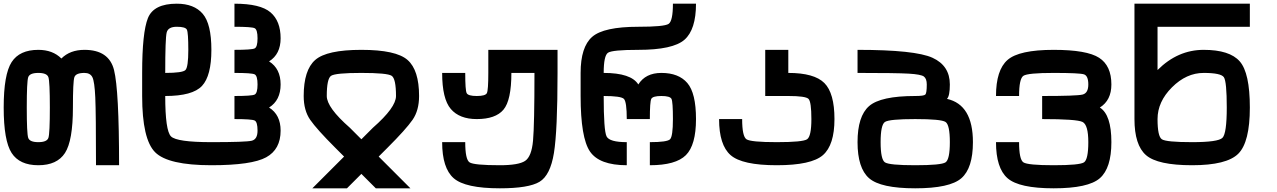

<svg xmlns="http://www.w3.org/2000/svg" viewBox="-20 -895 6915 1040"><path d="M0 -312.5Q0 -492.2 43 -558.6Q85.9 -625 187.5 -625Q265.6 -625 312.5 -578.1Q359.4 -625 437.5 -625Q570.3 -625 597.7 -515.6Q625 -406.2 625 0H500Q500 -281.2 496.1 -367.2Q492.2 -453.1 480.5 -476.6Q468.8 -500 437.5 -500Q390.6 -500 382.8 -476.6Q375 -453.1 375 -312.5Q375 -132.8 332 -66.4Q289.1 0 187.5 0Q85.9 0 43 -66.4Q0 -132.8 0 -312.5ZM187.5 -500Q140.6 -500 132.8 -476.6Q125 -453.1 125 -312.5Q125 -171.9 132.8 -148.4Q140.6 -125 187.5 -125Q234.4 -125 242.2 -148.4Q250 -171.9 250 -312.5Q250 -453.1 242.2 -476.6Q234.4 -500 187.5 -500Z M1000 -625Q1000 -718.8 992.2 -734.4Q984.4 -750 937.5 -750Q890.6 -750 882.8 -718.8Q875 -687.5 875 -500Q968.8 -500 984.4 -515.6Q1000 -531.2 1000 -625ZM1375 -687.5Q1375 -734.4 1359.4 -742.2Q1343.8 -750 1250 -750V-875Q1390.6 -875 1445.3 -828.1Q1500 -781.2 1500 -687.5Q1500 -601.6 1437.5 -562.5Q1500 -523.4 1500 -437.5Q1500 -351.6 1437.5 -312.5Q1500 -273.4 1500 -187.5Q1500 -85.9 1421.9 -43Q1343.8 0 1125 0Q890.6 0 820.3 -70.3Q750 -140.6 750 -375V-500Q750 -718.8 781.2 -796.9Q812.5 -875 937.5 -875Q1031.2 -875 1078.1 -820.3Q1125 -765.6 1125 -625Q1125 -484.4 1074.2 -429.7Q1023.4 -375 875 -375Q875 -187.5 906.2 -156.2Q937.5 -125 1125 -125Q1312.5 -125 1343.8 -132.8Q1375 -140.6 1375 -187.5Q1375 -234.4 1359.4 -242.2Q1343.8 -250 1250 -250V-375Q1343.8 -375 1359.4 -382.8Q1375 -390.6 1375 -437.5Q1375 -484.4 1359.4 -492.2Q1343.8 -500 1250 -500V-625Q1343.8 -625 1359.4 -632.8Q1375 -640.6 1375 -687.5Z M1750 -375Q1750 -312.5 1875 -203.1Q1914.1 -164.1 1937.5 -140.6Q1960.9 -164.1 2000 -203.1Q2125 -312.5 2125 -375Q2125 -468.8 2101.6 -484.4Q2078.1 -500 1937.5 -500Q1796.9 -500 1773.4 -484.4Q1750 -468.8 1750 -375ZM1671.9 125 1843.8 -46.9Q1828.1 -62.5 1796.9 -93.8Q1695.3 -195.3 1660.2 -246.1Q1625 -296.9 1625 -375Q1625 -515.6 1687.5 -570.3Q1750 -625 1937.5 -625Q2125 -625 2187.5 -570.3Q2250 -515.6 2250 -375Q2250 -296.9 2214.8 -246.1Q2179.7 -195.3 2078.1 -93.8Q2046.9 -62.5 2031.2 -46.9L2203.1 125H2015.6L1937.5 46.9L1859.4 125Z M2500 -500Q2500 -406.2 2507.8 -390.6Q2515.6 -375 2562.5 -375Q2609.4 -375 2617.2 -390.6Q2625 -406.2 2625 -500V-625H3000V-500Q3000 -187.5 2980.5 -66.4Q2960.9 54.7 2902.3 89.8Q2843.8 125 2687.5 125Q2500 125 2437.5 70.3Q2375 15.6 2375 -125H2500Q2500 -31.2 2523.4 -15.6Q2546.9 0 2687.5 0Q2789.1 0 2824.2 -23.4Q2859.4 -46.9 2867.2 -132.8Q2875 -218.8 2875 -500H2750Q2750 -351.6 2707 -300.8Q2664.1 -250 2562.5 -250Q2468.8 -250 2421.9 -304.7Q2375 -359.4 2375 -500Z M3375 -250Q3375 -343.8 3359.4 -359.4Q3343.8 -375 3250 -375Q3250 -187.5 3265.6 -156.2Q3281.2 -125 3375 -125V0Q3226.6 0 3175.8 -74.2Q3125 -148.4 3125 -375V-500Q3125 -640.6 3187.5 -695.3Q3250 -750 3437.5 -750Q3578.1 -750 3601.6 -765.6Q3625 -781.2 3625 -875H3750Q3750 -734.4 3687.5 -679.7Q3625 -625 3437.5 -625Q3296.9 -625 3273.4 -609.4Q3250 -593.8 3250 -500Q3398.4 -500 3437.5 -437.5Q3476.6 -500 3562.5 -500Q3656.2 -500 3703.1 -445.3Q3750 -390.6 3750 -250Q3750 -109.4 3695.3 -54.7Q3640.6 0 3500 0V-125Q3593.8 -125 3609.4 -140.6Q3625 -156.2 3625 -250Q3625 -343.8 3617.2 -359.4Q3609.4 -375 3562.5 -375Q3515.6 -375 3507.8 -359.4Q3500 -343.8 3500 -250Z M4500 -250Q4500 -109.4 4437.5 -54.7Q4375 0 4187.5 0Q4000 0 3937.5 -54.7Q3875 -109.4 3875 -250H4000Q4000 -156.2 4023.4 -140.6Q4046.9 -125 4187.5 -125Q4328.1 -125 4351.6 -140.6Q4375 -156.2 4375 -250Q4375 -343.8 4359.4 -359.4Q4343.8 -375 4250 -375H4125V-625H4250V-500Q4390.6 -500 4445.3 -445.3Q4500 -390.6 4500 -250Z M5250 -125Q5250 15.6 5187.5 70.3Q5125 125 4937.5 125Q4750 125 4687.5 70.3Q4625 15.6 4625 -125Q4625 -265.6 4687.5 -320.3Q4750 -375 4937.5 -375Q4984.4 -375 4992.2 -382.8Q5000 -390.6 5000 -437.5Q5000 -468.8 4984.4 -480.5Q4968.8 -492.2 4902.3 -496.1Q4835.9 -500 4625 -500V-625Q4937.5 -625 5031.2 -582Q5125 -539.1 5125 -437.5Q5125 -375 5109.4 -359.4Q5250 -328.1 5250 -125ZM4750 -125Q4750 -31.2 4773.4 -15.6Q4796.9 0 4937.5 0Q5078.1 0 5101.6 -15.6Q5125 -31.2 5125 -125Q5125 -218.8 5101.6 -234.4Q5078.1 -250 4937.5 -250Q4796.9 -250 4773.4 -234.4Q4750 -218.8 4750 -125Z M6000 -125Q6000 15.6 5937.5 70.3Q5875 125 5687.5 125Q5500 125 5437.5 70.3Q5375 15.6 5375 -125H5500Q5500 -31.2 5523.4 -15.6Q5546.9 0 5687.5 0Q5828.1 0 5851.6 -15.6Q5875 -31.2 5875 -125Q5875 -218.8 5843.8 -234.4Q5812.5 -250 5625 -250V-375Q5812.5 -375 5843.8 -382.8Q5875 -390.6 5875 -437.5Q5875 -484.4 5851.6 -492.2Q5828.1 -500 5687.5 -500Q5546.9 -500 5523.4 -484.4Q5500 -468.8 5500 -375H5375Q5375 -515.6 5437.5 -570.3Q5500 -625 5687.5 -625Q5867.2 -625 5933.6 -582Q6000 -539.1 6000 -437.5Q6000 -351.6 5937.5 -312.5Q6000 -273.4 6000 -125Z M6437.5 -125Q6578.1 -125 6601.6 -148.4Q6625 -171.9 6625 -312.5Q6625 -453.1 6609.4 -476.6Q6593.8 -500 6500 -500Q6406.2 -500 6328.1 -421.9Q6250 -343.8 6250 -250Q6250 -156.2 6273.4 -140.6Q6296.9 -125 6437.5 -125ZM6500 -625Q6640.6 -625 6695.3 -562.5Q6750 -500 6750 -312.5Q6750 -125 6687.5 -62.5Q6625 0 6437.5 0Q6250 0 6187.5 -54.7Q6125 -109.4 6125 -250V-875H6750V-750H6250V-515.6Q6359.4 -625 6500 -625Z"/></svg>

Font: CraftyPE
Style: Regular
Weight: 400
Designer: Erek Butcher
Foundry: Haunted Coop
Version: Version 0.018;April 4, 2024;FontCreator 15.0.0.2962 64-bit